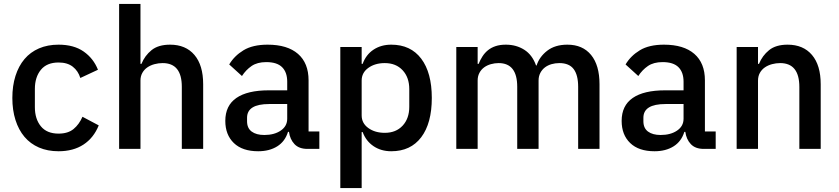

<svg xmlns="http://www.w3.org/2000/svg" viewBox="-20 -760 4282 980"><path d="M279 12Q223 12 179 -7Q135 -26 105 -61.5Q75 -97 59 -147.5Q43 -198 43 -260Q43 -322 59 -372.5Q75 -423 105 -458.5Q135 -494 179 -513Q223 -532 279 -532Q357 -532 407 -497Q457 -462 480 -404L390 -362Q379 -398 351.5 -419.5Q324 -441 279 -441Q219 -441 188.5 -403.5Q158 -366 158 -306V-213Q158 -153 188.5 -115.5Q219 -78 279 -78Q327 -78 355.5 -101.5Q384 -125 401 -164L484 -120Q458 -56 406 -22Q354 12 279 12Z M588 -740H697V-434H702Q719 -476 753.5 -504Q788 -532 848 -532Q928 -532 972.5 -479.5Q1017 -427 1017 -330V0H908V-317Q908 -438 810 -438Q789 -438 768.5 -432.5Q748 -427 732 -416Q716 -405 706.5 -388Q697 -371 697 -349V0H588Z M1549 0Q1506 0 1483 -24.5Q1460 -49 1455 -87H1450Q1435 -38 1395 -13Q1355 12 1298 12Q1217 12 1173.5 -30Q1130 -72 1130 -143Q1130 -221 1186.5 -260Q1243 -299 1352 -299H1446V-343Q1446 -391 1420 -417Q1394 -443 1339 -443Q1293 -443 1264 -423Q1235 -403 1215 -372L1150 -431Q1176 -475 1223 -503.5Q1270 -532 1346 -532Q1447 -532 1501 -485Q1555 -438 1555 -350V-89H1610V0ZM1329 -71Q1380 -71 1413 -93.5Q1446 -116 1446 -154V-229H1354Q1241 -229 1241 -159V-141Q1241 -106 1264.5 -88.5Q1288 -71 1329 -71Z M1717 -520H1826V-434H1831Q1848 -481 1886.5 -506.5Q1925 -532 1977 -532Q2076 -532 2130 -460.5Q2184 -389 2184 -260Q2184 -131 2130 -59.5Q2076 12 1977 12Q1925 12 1886.5 -14Q1848 -40 1831 -86H1826V200H1717ZM1944 -82Q2001 -82 2035 -118.5Q2069 -155 2069 -215V-305Q2069 -365 2035 -401.5Q2001 -438 1944 -438Q1894 -438 1860 -413.5Q1826 -389 1826 -349V-171Q1826 -131 1860 -106.5Q1894 -82 1944 -82Z M2309 0V-520H2418V-434H2423Q2431 -454 2442.5 -472Q2454 -490 2470.5 -503.5Q2487 -517 2509.5 -524.5Q2532 -532 2562 -532Q2615 -532 2656 -506Q2697 -480 2716 -426H2719Q2733 -470 2773 -501Q2813 -532 2876 -532Q2954 -532 2997 -479.5Q3040 -427 3040 -330V0H2931V-317Q2931 -377 2908 -407.5Q2885 -438 2835 -438Q2814 -438 2795 -432.5Q2776 -427 2761.5 -416Q2747 -405 2738 -388Q2729 -371 2729 -349V0H2620V-317Q2620 -438 2525 -438Q2505 -438 2485.5 -432.5Q2466 -427 2451 -416Q2436 -405 2427 -388Q2418 -371 2418 -349V0Z M3572 0Q3529 0 3506 -24.5Q3483 -49 3478 -87H3473Q3458 -38 3418 -13Q3378 12 3321 12Q3240 12 3196.5 -30Q3153 -72 3153 -143Q3153 -221 3209.5 -260Q3266 -299 3375 -299H3469V-343Q3469 -391 3443 -417Q3417 -443 3362 -443Q3316 -443 3287 -423Q3258 -403 3238 -372L3173 -431Q3199 -475 3246 -503.5Q3293 -532 3369 -532Q3470 -532 3524 -485Q3578 -438 3578 -350V-89H3633V0ZM3352 -71Q3403 -71 3436 -93.5Q3469 -116 3469 -154V-229H3377Q3264 -229 3264 -159V-141Q3264 -106 3287.5 -88.5Q3311 -71 3352 -71Z M3740 0V-520H3849V-434H3854Q3871 -476 3905.5 -504Q3940 -532 4000 -532Q4080 -532 4124.5 -479.5Q4169 -427 4169 -330V0H4060V-316Q4060 -438 3962 -438Q3941 -438 3920.5 -432.5Q3900 -427 3884 -416Q3868 -405 3858.5 -388Q3849 -371 3849 -348V0Z"/></svg>

Font: IBMPlexSans-Medium
Style: Regular
Weight: 500
Designer: Mike Abbink, Paul van der Laan, Pieter van Rosmalen
Foundry: Bold Monday
Version: Version 3.1